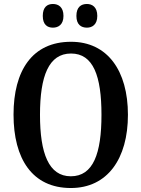

<svg xmlns="http://www.w3.org/2000/svg" viewBox="-20 -935 711 965"><path d="M417 -796C443 -796 469 -811 469 -855C469 -900 443 -915 417 -915C388 -915 364 -900 364 -855C364 -811 388 -796 417 -796ZM246 -796C273 -796 299 -811 299 -855C299 -900 273 -915 246 -915C218 -915 195 -900 195 -855C195 -811 218 -796 246 -796ZM336 10C520 10 623 -137 623 -358C623 -580 520 -725 337 -725C142 -725 48 -580 48 -359C48 -137 142 10 336 10ZM336 -49C225 -49 181 -164 181 -358C181 -553 225 -666 337 -666C449 -666 490 -553 490 -358C490 -164 449 -49 336 -49Z"/></svg>

Font: Noto Serif Ethiopic Condensed SemiBold
Style: Regular
Weight: 600
Width: 3
Designer: Monotype Design Team
Foundry: Monotype Imaging Inc.
Version: Version 2.102